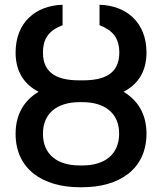

<svg xmlns="http://www.w3.org/2000/svg" viewBox="-20 -780 684 810"><path d="M316.4 9.9H327.4C481.9 9.9 598 -65.3 598 -216.6C598 -299 560.7 -357.6 501.1 -392.8C559.7 -422.9 598 -475.5 598 -558.2C598 -686.8 512.1 -756.7 399.9 -759.9V-673.7C452.4 -653.4 483.3 -622.2 483.3 -557.5C483.3 -466.6 416.5 -441.1 330.6 -441.1H313.2C228.7 -441.1 161.2 -466.6 161.2 -557.5C161.2 -622.2 191.1 -653.4 244 -673.7V-759.9C131.4 -756.7 45.8 -686.4 45.8 -558.2C45.8 -475.5 84.2 -422.9 142.8 -392.8C82.7 -357.2 45.8 -298.7 45.8 -215.6C45.8 -65.3 161.9 9.9 316.4 9.9ZM161.2 -215.6C161.2 -303.3 222.3 -349.1 316.4 -349.1H327.4C421.2 -349.1 482.6 -303.3 482.6 -216.6C482.6 -127.8 421.2 -82 327.4 -82H316.4C222.3 -82 161.2 -127.8 161.2 -215.6Z"/></svg>

Font: Margiela Sans Medium
Style: Regular
Weight: 500
Designer: Stefan Endress, Andreas Faust
Version: Version 1.100;FEAKit 1.0